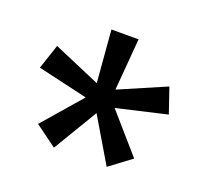

<svg xmlns="http://www.w3.org/2000/svg" viewBox="-80 -891 634 592"><g transform="rotate(20 236.5 -595.5)"><path d="M448 -611 420 -693 267 -627 281 -797H192L206 -626L52 -692L25 -611L189 -573L79 -446L150 -394L237 -539L323 -394L394 -447L284 -573Z"/></g></svg>

Font: Glow Sans SC Normal Book
Style: Regular
Weight: 500
Designer: Ryoko NISHIZUKA (kana, bopomofo & ideographs); Paul D. Hunt (Latin, Greek & Cyrillic); Sandoll Communications, Soo-young
Version: Version 0.93